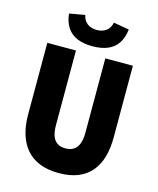

<svg xmlns="http://www.w3.org/2000/svg" viewBox="-126 -936 851 1036"><g transform="rotate(15 300.0 -418.5)"><path d="M302 12Q240 12 195 -6Q150 -24 120.5 -58Q91 -92 76 -140.5Q61 -189 61 -251V-651H221V-234Q221 -200 229 -176Q237 -152 255 -139Q273 -126 302 -126Q331 -126 349.5 -139Q368 -152 376.5 -176Q385 -200 385 -234V-651H539V-251Q539 -189 525 -140.5Q511 -92 482 -58Q453 -24 408.5 -6Q364 12 302 12ZM300 -696Q250 -696 214.5 -711Q179 -726 158.5 -757Q138 -788 133 -834L220 -849Q226 -819 247 -803Q268 -787 300 -787Q332 -787 353 -803Q374 -819 380 -849L467 -834Q462 -788 441.5 -757Q421 -726 385.5 -711Q350 -696 300 -696Z"/></g></svg>

Font: Source Code Pro ExtraBold
Style: Regular
Weight: 800
Monospace: yes
Designer: Paul D. Hunt, Teo Tuominen
Foundry: Adobe Systems Incorporated
Version: Version 1.018;hotconv 1.0.116;makeotfexe 2.5.65601